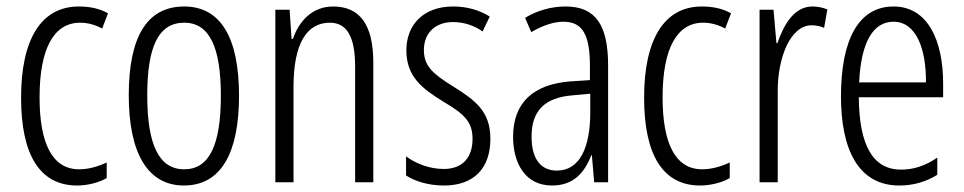

<svg xmlns="http://www.w3.org/2000/svg" viewBox="-20 -562 2971 592"><path d="M218 10C247 10 284 2 309 -13V-61C281 -48 252 -40 224 -40C140 -40 102 -122 102 -262C102 -414 147 -492 227 -492C250 -492 273 -486 295 -474L313 -521C288 -535 259 -542 223 -542C107 -542 45 -441 45 -261C45 -87 101 10 218 10Z M717 -267C717 -443 662 -542 548 -542C431 -542 377 -445 377 -268C377 -91 435 10 547 10C662 10 717 -91 717 -267ZM434 -268C434 -415 467 -492 548 -492C628 -492 661 -412 661 -267C661 -114 625 -40 548 -40C469 -40 434 -118 434 -268Z M1007 -542C943 -542 902 -497 883 -442H879L873 -532H829V0H885V-294C885 -430 927 -492 997 -492C1049 -492 1075 -450 1075 -356V0H1131V-369C1131 -488 1088 -542 1007 -542Z M1492 -134C1492 -219 1445 -253 1378 -295C1315 -334 1287 -358 1287 -408C1287 -461 1323 -494 1377 -494C1410 -494 1443 -483 1468 -465L1490 -511C1458 -531 1420 -542 1377 -542C1286 -542 1233 -486 1233 -407C1233 -326 1281 -289 1348 -248C1408 -212 1437 -189 1437 -134C1437 -76 1406 -41 1348 -41C1304 -41 1261 -58 1232 -80V-21C1258 -4 1299 10 1349 10C1442 10 1492 -44 1492 -134Z M1724 -542C1680 -542 1637 -530 1599 -507L1618 -463C1656 -485 1689 -495 1717 -495C1775 -495 1799 -457 1799 -358V-315L1738 -311C1625 -302 1562 -246 1562 -140C1562 -61 1598 10 1682 10C1748 10 1782 -29 1803 -83H1805L1812 0H1855V-360C1855 -484 1817 -542 1724 -542ZM1745 -268 1800 -273V-216C1800 -106 1767 -36 1697 -36C1648 -36 1619 -71 1619 -141C1619 -220 1659 -261 1745 -268Z M2139 10C2168 10 2205 2 2230 -13V-61C2202 -48 2173 -40 2145 -40C2061 -40 2023 -122 2023 -262C2023 -414 2068 -492 2148 -492C2171 -492 2194 -486 2216 -474L2234 -521C2209 -535 2180 -542 2144 -542C2028 -542 1966 -441 1966 -261C1966 -87 2022 10 2139 10Z M2485 -542C2429 -542 2397 -487 2377 -429H2374L2365 -532H2322V0H2378V-279C2377 -383 2417 -484 2482 -484C2497 -484 2511 -481 2521 -476L2531 -533C2516 -539 2500 -542 2485 -542Z M2735 -542C2627 -542 2573 -439 2573 -265C2573 -102 2626 10 2753 10C2797 10 2836 -2 2870 -23V-76C2832 -50 2796 -39 2758 -39C2671 -39 2629 -115 2628 -262H2888V-305C2888 -433 2843 -542 2735 -542ZM2735 -495C2806 -495 2836 -409 2835 -308H2629C2635 -434 2673 -495 2735 -495Z"/></svg>

Font: Noto Sans Bengali ExtraCondensed Light
Style: Regular
Weight: 300
Width: 2
Designer: Joana Ranito - Universal Thirst; Jelle Bosma - Monotype Design Team
Foundry: Universal Thirst ehf.
Version: Version 3.000